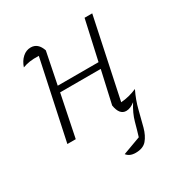

<svg xmlns="http://www.w3.org/2000/svg" viewBox="-163 -600 857 913"><g transform="rotate(-30 266.0 -143.0)"><path d="M58 0 150 -431Q120 -432 100 -429Q80 -426 61 -419Q71 -449 91 -467Q111 -485 136 -485Q176 -485 192 -437L157 -263H381L429 -479H471L379 -44Q423 -47 467 -66Q444 -19 432.5 28Q421 75 410.5 113.5Q400 152 380 175.5Q360 199 319 199Q286 199 270 178L368 142Q378 110 389 69Q400 28 428 -16Q403 4 380 4Q343 4 334 -52L374 -230H151L104 0Z"/></g></svg>

Font: Piazzolla ExtraLight
Style: Italic
Weight: 200
Italic angle: -11.3°
Designer: Juan Pablo del Peral
Foundry: Huerta Tipografica
Version: Version 1.330